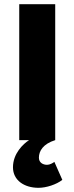

<svg xmlns="http://www.w3.org/2000/svg" viewBox="-20 -670 356 918"><path d="M164 228C202 228 250 212 278 190L240 104C232 110 218 118 205 118C186 118 166 108 166 84C166 52 186 18 244 0V-650H72V0H119C91 18 42 64 42 130C42 192 96 228 164 228Z"/></svg>

Font: Giro Sans Black
Style: Regular
Weight: 900
Designer: Paul D. Hunt
Foundry: Adobe Systems Incorporated
Version: Version 1.000;PS 1.0;hotconv 1.0.88;makeotf.lib2.5.647800